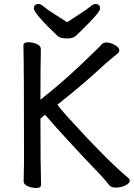

<svg xmlns="http://www.w3.org/2000/svg" viewBox="-20 -922 670 959"><path d="M315 -730Q283 -730 270 -740Q149 -855 149 -880Q149 -902 173 -902Q183 -902 199 -888.5Q215 -875 249 -853.5Q283 -832 315 -811Q347 -832 380.5 -853.5Q414 -875 430 -888.5Q446 -902 456 -902Q480 -902 480 -880Q480 -860 392 -775Q372 -756 359 -743Q346 -730 315 -730ZM161 17Q141 17 119.5 8.5Q98 0 98 -17L100 -112Q100 -589 97 -695Q97 -711 122 -711Q142 -711 163 -702.5Q184 -694 184 -677Q182 -588 182 -424Q285 -505 380 -595Q475 -685 485 -697.5Q495 -710 513 -710Q530 -710 553 -697.5Q576 -685 576 -670Q576 -662 565.5 -653Q555 -644 535 -628Q515 -612 451.5 -554Q388 -496 273 -404Q268 -404 268 -400Q268 -393 326 -329Q513 -123 622 -32Q628 -27 628 -20Q628 -6 605.5 4.5Q583 15 559 15Q533 15 524 1Q507 -21 485 -45Q303 -235 205 -349L182 -330Q182 -111 185 1Q185 17 161 17Z"/></svg>

Font: LXGW WenKai Lite
Style: Bold
Weight: 700
Designer: LXGW / Fontworks Inc.
Foundry: LXGW / Fontworks Inc.
Version: Version 1.330;April 28, 2024